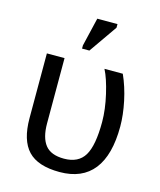

<svg xmlns="http://www.w3.org/2000/svg" viewBox="-114 -835 775 928"><g transform="rotate(15 273.5 -371.5)"><path d="M499 -278.8Q499 -135.7 441.9 -63Q384.8 9.8 272 9.8Q163.1 9.8 114 -42Q64.9 -93.8 64.9 -204.6V-528.3H153.3V-201.7Q153.3 -130.4 181.9 -94.2Q210.4 -58.1 275.9 -58.1Q347.7 -58.1 378.2 -108.6Q408.7 -159.2 408.7 -276.9Q408.7 -339.4 391.6 -413.1Q374.5 -486.8 353 -528.3H444.8Q470.7 -470.7 484.9 -403.3Q499 -335.9 499 -278.8ZM223.1 -594.7V-610.8L256.8 -753.4H357.9V-735.4L259.8 -594.7Z"/></g></svg>

Font: Arial
Style: Regular
Weight: 400
Designer: Steve Matteson
Foundry: Ascender Corporation
Version: Version 2.00.3